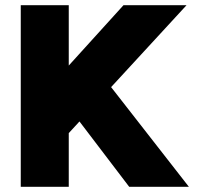

<svg xmlns="http://www.w3.org/2000/svg" viewBox="-20 -720 758 740"><path d="M164 -119V-378L456 -700H699ZM60 0V-700H245V0ZM478 0 207 -356 346 -464 708 0Z"/></svg>

Font: Figtree Light Black
Style: Regular
Weight: 900
Version: Version 2.000